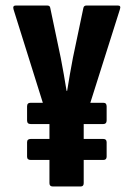

<svg xmlns="http://www.w3.org/2000/svg" viewBox="-20 -675 483 695"><path d="M91 -96Q78 -96 78 -108V-160Q78 -172 91 -172H159V-226H91Q78 -226 78 -239V-290Q78 -303 91 -303H135L29 -641Q25 -655 37 -655H151Q161 -655 162 -646L200 -465Q206 -435 211 -405.5Q216 -376 221 -346H223Q228 -376 233 -406Q238 -436 244 -466L282 -647Q284 -655 293 -655H407Q419 -655 414 -641L307 -303H354Q366 -303 366 -290V-239Q366 -226 354 -226H283V-172H354Q366 -172 366 -160V-108Q366 -96 354 -96H283V-12Q283 0 272 0H171Q159 0 159 -12V-96Z"/></svg>

Font: Sofia Sans Extra Condensed ExtraBold
Style: Regular
Weight: 800
Designer: Botio Nikoltchev, Ani Petrova
Foundry: lettersoup
Version: Version 4.101; ttfautohint (v1.8.4.7-5d5b)